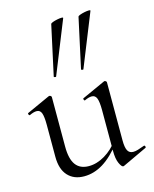

<svg xmlns="http://www.w3.org/2000/svg" viewBox="-112 -807 717 892"><g transform="rotate(-15 246.5 -360.5)"><path d="M182.4 8Q133 8 104.3 -23.4Q75.6 -54.8 75.6 -114.6V-268Q75.6 -307.4 69.3 -324.6Q63 -341.8 46.2 -341.8Q32 -341.8 12.4 -332.4Q8.4 -330.6 5.9 -336.6Q3.4 -342.6 7.2 -343.6L118 -394Q120.2 -395 122.2 -395Q124.8 -395 128.3 -392.5Q131.8 -390 131.8 -386.8V-148.2Q131.8 -88.6 152.7 -60.4Q173.6 -32.2 215.6 -32.2Q254.2 -32.2 292.8 -55.1Q331.4 -78 359.6 -117.4L364.8 -106.2Q318.8 -46.8 274.4 -19.4Q230 8 182.4 8ZM396.8 -386.8V-107.2Q396.8 -73.2 404.9 -58Q413 -42.8 432 -42.8Q442.2 -42.8 454.7 -46.6Q467.2 -50.4 485 -57Q489.8 -59 492 -53.5Q494.2 -48 490.4 -46L373.2 9Q371.2 10 369 10Q361.4 10 351.4 -11.4Q341.4 -32.8 341.4 -73.2V-268Q341.4 -307.4 334.7 -324.6Q328 -341.8 311.2 -341.8Q297 -341.8 277.2 -332.4Q273.4 -330.6 271.3 -336.6Q269.2 -342.6 273 -343.6L383.8 -394Q385.8 -395 387.2 -395Q389.8 -395 393.3 -392.5Q396.8 -390 396.8 -386.8ZM175.8 -474Q174.8 -471 169.3 -472.5Q163.8 -474 164.8 -476L217 -716Q218.2 -719 227.7 -722.5Q237.2 -726 249.5 -728.5Q261.8 -731 270.6 -731Q279.4 -731 277.4 -727ZM307 -474Q306 -471 300.5 -472.5Q295 -474 296 -476L348.2 -716Q349.4 -719 358.9 -722.5Q368.4 -726 380.7 -728.5Q393 -731 401.8 -731Q410.6 -731 408.6 -727Z"/></g></svg>

Font: Cormorant Light
Style: Regular
Weight: 300
Designer: Christian Thalmann (Catharsis Fonts)
Foundry: Catharsis Fonts
Version: Version 4.000